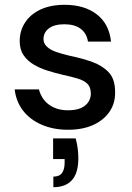

<svg xmlns="http://www.w3.org/2000/svg" viewBox="-20 -528 549 799"><path d="M263 12Q202 12 153.5 -9Q105 -30 76 -67.5Q47 -105 41 -156H142Q148 -132 163 -112.5Q178 -93 203.5 -81Q229 -69 263 -69Q296 -69 317 -78.5Q338 -88 348 -104Q358 -120 358 -138Q358 -165 344 -179Q330 -193 303.5 -201Q277 -209 240 -217Q210 -224 178 -234Q146 -244 120 -259.5Q94 -275 78 -298.5Q62 -322 62 -357Q62 -400 84.5 -434.5Q107 -469 149 -488.5Q191 -508 249 -508Q331 -508 382.5 -468.5Q434 -429 442 -355H346Q341 -389 316 -408Q291 -427 248 -427Q206 -427 183.5 -410Q161 -393 161 -365Q161 -348 174.5 -334.5Q188 -321 213.5 -312Q239 -303 274 -295Q323 -285 364.5 -270Q406 -255 432.5 -227Q459 -199 459 -145Q460 -99 436 -63.5Q412 -28 368 -8Q324 12 263 12ZM202 251V207Q227 207 238 192Q249 177 249 148V134H201V48H295Q301 70 303.5 91Q306 112 306 130Q306 192 279.5 221.5Q253 251 202 251Z"/></svg>

Font: DM Sans 24pt Medium
Style: Regular
Weight: 500
Designer: Colophon Foundry, Jonny Pinhorn
Foundry: Colophon Foundry
Version: Version 4.004;gftools[0.9.30]